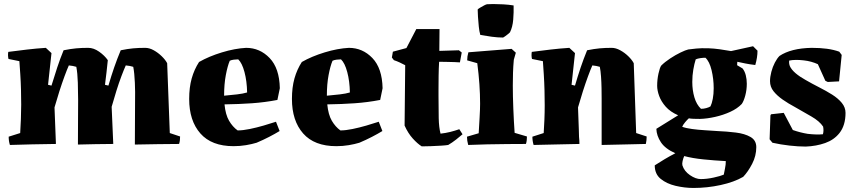

<svg xmlns="http://www.w3.org/2000/svg" viewBox="-20 -713 4238 951"><path d="M29 5Q23 -14 23 -36L80 -54Q82 -86 83.5 -123Q85 -160 85 -195Q85 -228 84 -267.5Q83 -307 80.5 -345Q78 -383 76 -410L22 -421Q18 -439 21 -456Q67 -462 113.5 -467.5Q160 -473 207 -476L235 -450L218 -293L235 -289Q250 -338 263.5 -379Q277 -420 295 -464Q330 -471 357 -473.5Q384 -476 417 -476Q444 -476 471 -457Q498 -438 514 -415Q511 -385 507.5 -354.5Q504 -324 500 -293L517 -289Q531 -337 545.5 -379Q560 -421 578 -464Q612 -471 639 -473.5Q666 -476 699 -476Q720 -476 741.5 -464Q763 -452 781 -434.5Q799 -417 808 -400Q811 -313 814.5 -227Q818 -141 821 -54L872 -37Q872 -28 871 -18.5Q870 -9 867 0Q819 0 761.5 1Q704 2 648 3L649 -216Q650 -256 648 -303.5Q646 -351 640 -382Q625 -387 603 -389Q594 -369 581.5 -336Q569 -303 556.5 -263Q544 -223 533 -184L541 0Q497 0 453 1Q409 2 366 3Q366 -66 366.5 -121.5Q367 -177 367 -217Q367 -256 365.5 -303.5Q364 -351 358 -382Q342 -387 321 -389Q312 -369 299.5 -335Q287 -301 274 -260.5Q261 -220 250 -181L257 0Q199 1 139.5 2Q80 3 29 5Z M1137 11Q1028 11 972.5 -52Q917 -115 917 -223Q917 -280 929.5 -324.5Q942 -369 966 -406Q1015 -434 1079 -453.5Q1143 -473 1199 -476Q1267 -476 1315.5 -425.5Q1364 -375 1366 -276L1354 -218Q1292 -206 1227.5 -201.5Q1163 -197 1092 -196Q1097 -145 1114.5 -115Q1132 -85 1157 -67Q1183 -67 1217 -74Q1251 -81 1285.5 -91Q1320 -101 1347 -110L1365 -64Q1342 -50 1313 -35Q1284 -20 1251 -6Q1228 1 1198.5 6Q1169 11 1137 11ZM1090 -239Q1124 -242 1154 -245.5Q1184 -249 1204 -255Q1203 -311 1191 -356Q1179 -401 1160 -419Q1150 -419 1138 -417.5Q1126 -416 1118 -412Q1107 -386 1098.5 -341Q1090 -296 1090 -239Z M1646 11Q1537 11 1481.5 -52Q1426 -115 1426 -223Q1426 -280 1438.5 -324.5Q1451 -369 1475 -406Q1524 -434 1588 -453.5Q1652 -473 1708 -476Q1776 -476 1824.5 -425.5Q1873 -375 1875 -276L1863 -218Q1801 -206 1736.5 -201.5Q1672 -197 1601 -196Q1606 -145 1623.5 -115Q1641 -85 1666 -67Q1692 -67 1726 -74Q1760 -81 1794.5 -91Q1829 -101 1856 -110L1874 -64Q1851 -50 1822 -35Q1793 -20 1760 -6Q1737 1 1707.5 6Q1678 11 1646 11ZM1599 -239Q1633 -242 1663 -245.5Q1693 -249 1713 -255Q1712 -311 1700 -356Q1688 -401 1669 -419Q1659 -419 1647 -417.5Q1635 -416 1627 -412Q1616 -386 1607.5 -341Q1599 -296 1599 -239Z M2069 12Q2048 -1 2024.5 -27Q2001 -53 1984 -91Q1985 -166 1985.5 -240.5Q1986 -315 1987 -390Q1974 -397 1960 -403.5Q1946 -410 1931 -415L1921 -428L1926 -457L1993 -475L2042 -569H2157L2156 -461L2253 -464L2267 -453L2258 -404Q2250 -405 2230.5 -405.5Q2211 -406 2189.5 -406.5Q2168 -407 2155 -407Q2153 -374 2152.5 -337.5Q2152 -301 2152 -272Q2152 -243 2152 -235Q2152 -174 2153 -128Q2154 -82 2162 -51Q2188 -54 2210 -59.5Q2232 -65 2255 -73L2271 -48Q2260 -38 2239.5 -22Q2219 -6 2200 5Q2189 7 2165 8.5Q2141 10 2114 11Q2087 12 2069 12Z M2299 5Q2293 -17 2293 -36L2351 -53Q2353 -88 2355.5 -130.5Q2358 -173 2358 -199Q2358 -246 2354.5 -296.5Q2351 -347 2344 -400L2294 -414Q2294 -434 2300 -454L2514 -471L2535 -452L2525 -417Q2522 -384 2521 -353Q2520 -322 2520 -289Q2520 -239 2522.5 -175.5Q2525 -112 2529 -55L2590 -37Q2590 -28 2589 -18.5Q2588 -9 2585 0Q2543 0 2493 0.5Q2443 1 2392.5 2Q2342 3 2299 5ZM2359 -540Q2354 -557 2351.5 -581.5Q2349 -606 2347.5 -629.5Q2346 -653 2346 -666Q2348 -669 2358 -675Q2368 -681 2378.5 -686.5Q2389 -692 2393 -692Q2401 -693 2423 -693Q2445 -693 2472.5 -691.5Q2500 -690 2524 -686Q2525 -652 2522 -615.5Q2519 -579 2506 -553Q2506 -552 2498 -545.5Q2490 -539 2481.5 -533Q2473 -527 2472 -527Q2446 -527 2416 -531Q2386 -535 2359 -540Z M2623 5Q2617 -15 2617 -36L2673 -54Q2675 -83 2676.5 -119.5Q2678 -156 2678 -192Q2678 -225 2677 -265Q2676 -305 2673.5 -344Q2671 -383 2669 -410L2615 -421Q2611 -437 2614 -456Q2660 -462 2706.5 -467.5Q2753 -473 2800 -476L2828 -450L2811 -293L2828 -289Q2842 -337 2856 -378.5Q2870 -420 2888 -464Q2923 -471 2950 -473.5Q2977 -476 3010 -476Q3030 -476 3052 -464Q3074 -452 3092 -434.5Q3110 -417 3119 -400Q3122 -313 3125 -227Q3128 -141 3131 -54L3183 -37Q3183 -28 3182 -18.5Q3181 -9 3179 0Q3130 1 3072.5 2.5Q3015 4 2960 5V-224Q2960 -247 2959.5 -276Q2959 -305 2957 -333.5Q2955 -362 2951 -382Q2935 -387 2914 -389Q2905 -369 2892.5 -335Q2880 -301 2867 -260.5Q2854 -220 2843 -181L2847 -71L2848 -35Q2849 -26 2849.5 -17.5Q2850 -9 2850 0Q2793 1 2733.5 2.5Q2674 4 2623 5Z M3415 218Q3371 218 3326.5 207.5Q3282 197 3252.5 173Q3223 149 3223 106Q3246 91 3272 75.5Q3298 60 3325 46Q3275 24 3253.5 -8.5Q3232 -41 3231 -75L3339 -142Q3300 -159 3277.5 -184.5Q3255 -210 3245 -237.5Q3235 -265 3235 -288Q3235 -319 3241.5 -348.5Q3248 -378 3255 -388Q3273 -406 3299.5 -423.5Q3326 -441 3351 -453Q3376 -465 3389 -468Q3404 -470 3428.5 -472.5Q3453 -475 3488 -474Q3516 -473 3544.5 -469Q3573 -465 3601 -460L3710 -484L3732 -462Q3732 -429 3721 -391Q3695 -394 3672.5 -398.5Q3650 -403 3632 -407L3631 -390L3658 -374Q3669 -360 3674 -340Q3679 -320 3679 -298Q3679 -268 3671.5 -240Q3664 -212 3654 -198Q3632 -175 3597 -159Q3562 -143 3522 -134Q3482 -125 3447 -124Q3433 -124 3416.5 -124.5Q3400 -125 3392 -127Q3384 -120 3373.5 -107.5Q3363 -95 3359 -85Q3378 -78 3408 -74Q3438 -70 3470.5 -68Q3503 -66 3531 -64Q3580 -62 3624.5 -56.5Q3669 -51 3697.5 -34.5Q3726 -18 3726 16Q3726 59 3705.5 98.5Q3685 138 3661 163Q3616 189 3549.5 203.5Q3483 218 3415 218ZM3452 -174Q3465 -174 3478 -177.5Q3491 -181 3499 -186Q3506 -200 3510.5 -223.5Q3515 -247 3515 -276Q3515 -322 3504.5 -365.5Q3494 -409 3474 -427Q3462 -427 3448.5 -425Q3435 -423 3426 -419Q3419 -397 3414 -368Q3409 -339 3409 -307Q3409 -266 3419.5 -230.5Q3430 -195 3452 -174ZM3451 174Q3481 174 3515 166.5Q3549 159 3565 152Q3567 140 3571 121.5Q3575 103 3575 85Q3519 82 3464.5 76.5Q3410 71 3369 60Q3364 71 3361 84.5Q3358 98 3360 106Q3369 135 3397.5 154.5Q3426 174 3451 174Z M3971 13Q3934 13 3890 8Q3846 3 3806 -6L3792 -23L3796 -141L3799 -147L3862 -154L3907 -69Q3944 -56 3981 -50Q4025 -45 4056 -48Q4061 -65 4057 -86Q4039 -113 3999 -136Q3959 -159 3917 -183Q3885 -200 3857 -219.5Q3829 -239 3811.5 -261Q3794 -283 3794 -311Q3794 -332 3800.5 -357Q3807 -382 3818 -403Q3829 -424 3841 -436Q3898 -474 4000 -476Q4042 -476 4075.5 -471.5Q4109 -467 4137 -457L4149 -441L4136 -310L4080 -307L4068 -313L4031 -395Q4016 -402 3998 -407Q3980 -412 3961 -414Q3918 -419 3889 -413Q3887 -400 3892 -386Q3900 -368 3920.5 -350.5Q3941 -333 3970 -317Q4003 -298 4037.5 -280.5Q4072 -263 4101.5 -244.5Q4131 -226 4149.5 -203.5Q4168 -181 4168 -154Q4168 -92 4138 -54Q4111 -20 4067 -4.5Q4023 11 3971 13Z"/></svg>

Font: Labrada ExtraBold
Style: Regular
Weight: 800
Designer: Mercedes Jáuregui
Foundry: Omnibus-Type Team
Version: Version 1.000; ttfautohint (v1.8.4.7-5d5b)